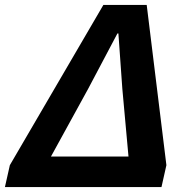

<svg xmlns="http://www.w3.org/2000/svg" viewBox="-67 -760 797 780"><path d="M-27 -89 353 -740H529L609 -89L589 0H-47ZM455 -124 430 -399 414 -624H410L291 -399L140 -124Z"/></svg>

Font: KaiGen Gothic CN Bold
Style: Bold
Weight: 700
Designer: Ryoko NISHIZUKA  (kana & ideographs); Paul D. Hunt (Latin, Greek & Cyrillic); Wenlong ZHANG  (bopomofo); Sandoll Communi
Foundry: Adobe Systems Incorporated
Version: Version 1.002.20150501